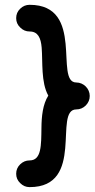

<svg xmlns="http://www.w3.org/2000/svg" viewBox="-20 -764 391 794"><path d="M351.1 -367.2C351.1 -397.5 325.7 -422.9 295.4 -422.9C203.6 -422.9 333.5 -744.1 102.5 -744.1C87.4 -744.1 74.7 -738.8 63.5 -728C52.2 -717.3 46.9 -704.1 46.9 -689C46.9 -673.8 52.2 -661.1 63.5 -650.4C74.7 -639.2 87.4 -633.8 102.5 -633.8C137.2 -633.8 148.9 -606.9 152.3 -567.4C157.2 -508.3 148.9 -423.8 179.7 -368.7C156.7 -332 151.9 -283.2 151.4 -234.9C150.4 -163.6 151.9 -100.6 102.5 -100.6C87.4 -100.6 74.7 -95.2 63.5 -84.5C52.2 -73.7 46.9 -60.5 46.9 -45.4C46.9 -30.3 52.2 -17.6 63.5 -6.8C74.7 4.4 87.4 9.8 102.5 9.8C334 9.8 199.2 -311.5 295.4 -311.5C310.5 -311.5 323.7 -316.9 335 -328.1C345.7 -339.4 351.1 -352.1 351.1 -367.2Z"/></svg>

Font: Mikhak SemiBold
Style: Regular
Weight: 600
Designer: Amin Abedi
Version: Version 3.2